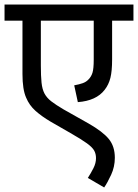

<svg xmlns="http://www.w3.org/2000/svg" viewBox="-20 -642 608 846"><path d="M568 -551H474V-380Q474 -329 466.5 -299Q459 -269 441 -246Q404 -198 323 -192L307 -266Q329 -270 344.5 -275.5Q360 -281 370 -292Q382 -304 387.5 -321.5Q393 -339 393 -380V-551H160V-353Q160 -307 163 -278Q166 -249 176 -230Q186 -211 206 -195.5Q226 -180 260 -160L370 -98Q433 -62 459.5 -29.5Q486 3 486 53Q486 93 469.5 128.5Q453 164 439 184L367 142Q380 122 391.5 99.5Q403 77 403 55Q403 36 395 21.5Q387 7 363 -10.5Q339 -28 290 -56L203 -106Q164 -129 136.5 -153.5Q109 -178 95 -212Q79 -248 79 -316V-551H0V-622H568Z"/></svg>

Font: Go Noto Current
Style: Regular
Weight: 400
Designer: Monotype Design Team
Foundry: Monotype Imaging Inc.
Version: Version 2.007; ttfautohint (v1.8) -l 8 -r 50 -G 200 -x 14 -D